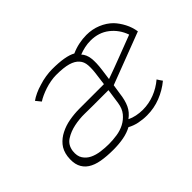

<svg xmlns="http://www.w3.org/2000/svg" viewBox="-81 -560 748 748"><g transform="rotate(-45 293.5 -185.5)"><path d="M193 10Q157 10 128.5 5Q100 0 81 -12.5Q62 -25 53.5 -46Q45 -67 49 -99Q53 -127 68.5 -145.5Q84 -164 106 -175Q129 -187 157 -192Q185 -197 213 -197H348L354 -243Q358 -271 356.5 -292Q355 -313 343 -326Q331 -340 307 -347Q283 -354 241 -354Q227 -354 210.5 -351Q194 -348 179 -343Q164 -338 151 -332Q138 -326 129 -320L112 -341Q123 -349 139 -356.5Q155 -364 173 -369Q191 -375 210.5 -378Q230 -381 246 -381Q283 -381 309 -376.5Q335 -372 351 -363Q371 -372 392.5 -376.5Q414 -381 435 -381Q467 -381 495 -369.5Q523 -358 543 -338Q559 -321 571 -298Q583 -275 587 -249L372 -167L366 -128Q362 -94 351.5 -71.5Q341 -49 319 -33Q333 -26 350 -22.5Q367 -19 385 -19Q418 -19 449 -31Q480 -43 506 -65Q510 -59 513 -54Q516 -49 520 -44Q491 -20 455.5 -6Q420 8 381 8Q358 8 336.5 3.5Q315 -1 297 -11Q277 0 251 5Q225 10 193 10ZM344 -168H258Q242 -168 213.5 -168.5Q185 -169 156 -163Q127 -157 104.5 -142.5Q82 -128 78 -99Q75 -73 85.5 -57Q96 -41 113.5 -32.5Q131 -24 153.5 -21Q176 -18 197 -18Q219 -18 242 -21.5Q265 -25 284 -35Q303 -45 317 -62Q331 -79 335 -106ZM554 -264Q540 -304 508 -329Q476 -354 431 -354Q414 -354 398 -350.5Q382 -347 367 -341Q381 -326 384 -302Q387 -278 382 -241L376 -197Q421 -213 465 -230Q509 -247 554 -264Z"/></g></svg>

Font: Josefin Slab Light
Style: Italic
Weight: 300
Italic angle: -12°
Designer: Santiago Orozco
Foundry: Typemade
Version: Version 2.000